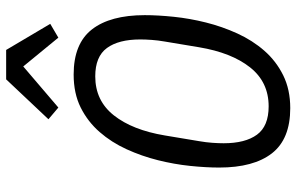

<svg xmlns="http://www.w3.org/2000/svg" viewBox="-194 -782 987 640"><g transform="rotate(-90 300.0 -461.5)"><path d="M260 12Q157 12 109.5 -49Q62 -110 62 -225Q62 -269 67.5 -322Q73 -375 86.5 -429Q100 -483 123 -533.5Q146 -584 180.5 -623.5Q215 -663 262 -686.5Q309 -710 372 -710Q475 -710 522.5 -649Q570 -588 570 -473Q570 -429 564.5 -376Q559 -323 545.5 -269Q532 -215 509 -164.5Q486 -114 451.5 -74.5Q417 -35 369.5 -11.5Q322 12 260 12ZM266 -60Q347 -60 396 -122Q445 -184 463 -292L482 -406Q486 -429 487.5 -450Q489 -471 489 -488Q489 -560 460.5 -599Q432 -638 366 -638Q285 -638 236 -576Q187 -514 169 -406L150 -292Q146 -269 144.5 -248Q143 -227 143 -210Q143 -138 171.5 -99Q200 -60 266 -60ZM454 -935 541 -788 495 -761 399 -878 262 -761 223 -794 356 -935Z"/></g></svg>

Font: IBM Plex Mono
Style: Italic
Weight: 400
Italic angle: -9°
Monospace: yes
Designer: Mike Abbink, Paul van der Laan, Pieter van Rosmalen
Foundry: Bold Monday
Version: Version 2.3